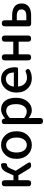

<svg xmlns="http://www.w3.org/2000/svg" viewBox="1368 -1972 827 3603"><g transform="rotate(-90 1781.5 -170.5)"><path d="M144 0Q87 0 87 -57V-275V-493Q87 -550 144 -550Q201 -550 201 -493V-331H292L344 -447Q375 -515 412 -541Q445 -564 498 -564Q499 -564 500 -564Q515 -561 521 -531Q525 -507 521 -485Q519 -474 513 -464Q505 -452 498 -453Q497 -453 496 -453Q472 -453 456 -441Q437 -426 419 -384L378 -289L518 -72Q565 0 480 0Q438 0 418 -35L294 -239H201V-57Q201 0 144 0Z M861 13Q754 13 681 -62Q602 -143 602 -274Q602 -407 681 -488Q754 -564 861 -564Q969 -564 1042 -488Q1120 -407 1120 -274Q1120 -143 1042 -62Q968 13 861 13ZM861 -81Q926 -81 964 -133.5Q1002 -186 1002 -274Q1002 -363 964 -415Q927 -469 861 -469Q797 -469 759 -415.5Q721 -362 721 -274.5Q721 -187 759 -134Q797 -81 861 -81Z M1312 223Q1255 223 1255 166V-163V-503Q1255 -550 1304 -550Q1349 -550 1355 -508L1358 -490H1361Q1450 -564 1530 -564Q1633 -564 1692 -487Q1748 -413 1748 -284Q1748 -148 1676 -65Q1609 13 1511 13Q1439 13 1366 -49L1369 45V166Q1369 223 1312 223ZM1489 -82Q1551 -82 1589 -134Q1629 -188 1629 -282Q1629 -468 1500 -468Q1439 -468 1369 -401V-266V-132Q1427 -82 1489 -82Z M2114 13Q1999 13 1924 -63Q1846 -142 1846 -274Q1846 -403 1923 -486Q1996 -564 2097 -564Q2204 -564 2264 -492Q2321 -423 2321 -303Q2321 -288 2319 -268Q2315 -245 2290 -245H2137H1959Q1966 -167 2011.5 -122Q2057 -77 2129 -77Q2177 -77 2222 -97Q2260 -118 2281 -80Q2299 -45 2268 -26Q2197 13 2114 13ZM1958 -324H2090H2222Q2222 -396 2190.5 -435Q2159 -474 2099 -474Q2045 -474 2007 -435Q1966 -394 1958 -324Z M2507 0Q2450 0 2450 -57V-493Q2450 -550 2507 -550Q2564 -550 2564 -493V-335H2801V-493Q2801 -550 2859 -550Q2916 -550 2916 -493V-57Q2916 0 2859 0Q2801 0 2801 -57V-234H2682H2564V-57Q2564 0 2507 0Z M3137 0Q3115 0 3102 -13Q3089 -26 3089 -48V-493Q3089 -550 3146 -550Q3203 -550 3203 -493V-356H3294Q3398 -356 3455 -315Q3518 -270 3518 -180Q3518 -88 3455 -42Q3398 0 3294 0H3191ZM3203 -90H3285Q3406 -90 3406 -180Q3406 -269 3285 -269H3203V-179Z"/></g></svg>

Font: GenSenRounded JP M
Style: Regular
Weight: 500
Version: Version 1.501;PS 1;hotconv 16.6.51;makeotf.lib2.5.65220